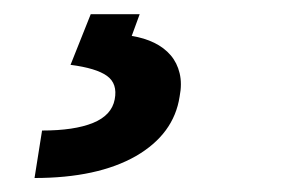

<svg xmlns="http://www.w3.org/2000/svg" viewBox="-20 -23 414 273"><path d="M29.1 230.1 39.8 162.6Q85.6 162.6 112.2 151.8Q138.8 141 143.1 118.3Q147.4 95.9 132.1 84.9Q116.8 73.9 80.3 69.2L109 -2.8H178.6L167.3 28.1Q185 30.9 199.2 37.8Q213.4 44.7 222.7 55.6Q231.9 66.4 235.4 81.1Q239 95.9 235.4 114.3Q227.3 167.6 173.3 198.9Q118.6 230.1 29.1 230.1Z"/></svg>

Font: Inter P
Style: Bold Italic
Weight: 700
Italic angle: 9.39999°
Designer: Rasmus Andersson
Foundry: rsms
Version: Version 3.018;git-588b23468